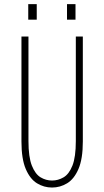

<svg xmlns="http://www.w3.org/2000/svg" viewBox="-20 -872 490 904"><path d="M225 11Q187 11 154.2 -9Q121.5 -29 101.2 -76.5Q81 -124 81 -206V-700H114V-208Q114 -132.5 130 -92.2Q146 -52 171.2 -37Q196.5 -22 225 -22Q253.5 -22 279.2 -37Q305 -52 321 -92.2Q337 -132.5 337 -208V-700H370V-206Q370 -124 349.5 -76.5Q329 -29 296 -9Q263 11 225 11ZM113 -852.5H153V-779.5H113ZM295.5 -852.5H335.5V-779.5H295.5Z"/></svg>

Font: Trispace Condensed Thin
Style: Regular
Weight: 100
Width: 3
Designer: Tyler Finck
Foundry: Etcetera Type Company
Version: Version 1.210; ttfautohint (v1.8.3)